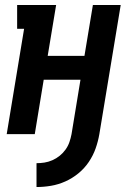

<svg xmlns="http://www.w3.org/2000/svg" viewBox="-20 -540 540 773"><path d="M127 213V117Q143 117 159 114.5Q175 112 191 105Q207 98 220.5 87Q234 76 244 62Q254 48 259.5 32Q265 16 268 0L304 -219H156L120 0H7L77 -424H49V-520H206L172 -315H320L354 -520H466L380 0Q375 29 365 57.5Q355 86 337.5 112Q320 138 295.5 158Q271 178 243 190.5Q215 203 185.5 208Q156 213 127 213Z"/></svg>

Font: Iosevka Gothic
Style: Bold Italic
Weight: 700
Italic angle: -9°
Monospace: yes
Designer: Belleve Invis
Foundry: Belleve Invis
Version: Version 15.5.1; ttfautohint (v1.8.4)